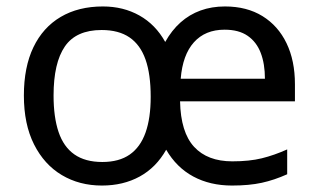

<svg xmlns="http://www.w3.org/2000/svg" viewBox="-20 -616 986 595"><path d="M677 -596Q745 -596 793.5 -566Q842 -536 868 -482Q894 -428 894 -355V-302H538Q540 -206 581.5 -161Q623 -116 700 -116Q753 -116 791.5 -125.5Q830 -135 870 -153V-76Q830 -58 791 -49.5Q752 -41 699 -41Q631 -41 579 -69Q527 -97 495 -152Q464 -97 413 -69Q362 -41 296 -41Q226 -41 171.5 -73.5Q117 -106 85.5 -168.5Q54 -231 54 -320Q54 -408 83.5 -469.5Q113 -531 168 -563.5Q223 -596 299 -596Q362 -596 412 -568Q462 -540 492 -486Q512 -522 539.5 -546.5Q567 -571 601.5 -583.5Q636 -596 677 -596ZM295 -523Q216 -523 181 -472Q146 -421 146 -320Q146 -253 161.5 -207Q177 -161 210.5 -137.5Q244 -114 297 -114Q349 -114 382 -137Q415 -160 431 -205Q447 -250 447 -316Q447 -386 431 -431.5Q415 -477 381.5 -500Q348 -523 295 -523ZM676 -524Q616 -524 581 -485Q546 -446 540 -372H801Q801 -418 788 -452Q775 -486 747.5 -505Q720 -524 676 -524Z"/></svg>

Font: Noto Sans Tamil UI
Style: Regular
Weight: 400
Designer: Jelle Bosma - Monotype Design Team
Foundry: Monotype Imaging Inc.
Version: Version 2.004